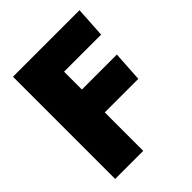

<svg xmlns="http://www.w3.org/2000/svg" viewBox="-204 -847 967 967"><g transform="rotate(-45 279.5 -364.0)"><path d="M52 -728H526L516 -564H252V-437H501L491 -274H252V0H52Z"/></g></svg>

Font: Murecho Black
Style: Regular
Weight: 900
Designer: Neil Summerour
Foundry: Positype
Version: Version 1.010; ttfautohint (v1.8.3)